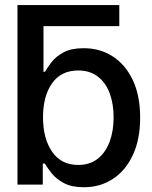

<svg xmlns="http://www.w3.org/2000/svg" viewBox="-20 -748 614 778"><path d="M319.8 10.7Q270.5 10.7 239.3 -5.9Q208 -22.5 189.9 -45.2Q171.9 -67.9 162.1 -85H153.3V0H50.8V-727.5H463.4V-642.1H156.2V-457H162.1Q171.9 -474.1 189.2 -496.6Q206.5 -519 237.5 -535.9Q268.6 -552.7 319.3 -552.7Q385.3 -552.7 437 -519.3Q488.8 -485.8 518.3 -423.1Q547.9 -360.4 547.9 -271.5Q547.9 -183.6 518.6 -120.4Q489.3 -57.1 437.7 -23.2Q386.2 10.7 319.8 10.7ZM296.9 -79.6Q344.2 -79.6 376.2 -105Q408.2 -130.4 424.3 -174.1Q440.4 -217.8 440.4 -272.5Q440.4 -326.7 424.6 -369.6Q408.7 -412.6 376.7 -437.5Q344.7 -462.4 296.9 -462.4Q227.5 -462.4 190.9 -410.4Q154.3 -358.4 154.3 -272.5Q154.3 -186.5 191.2 -133.1Q228 -79.6 296.9 -79.6Z"/></svg>

Font: Inter Tight Medium
Style: Regular
Weight: 500
Designer: Rasmus Andersson
Foundry: rsms
Version: Version 3.004; ttfautohint (v1.8.4.7-5d5b)